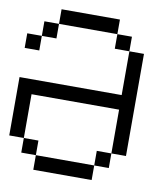

<svg xmlns="http://www.w3.org/2000/svg" viewBox="-97 -998 944 1080"><g transform="rotate(10 375.0 -458.5)"><path d="M0 -166.7V-500H583.3V-750H666.7V-166.7H583.3V-416.7H83.3V-166.7ZM0 -666.7V-750H83.3V-666.7ZM166.7 -166.7V-83.3H83.3V-166.7ZM166.7 -83.3H500V0H166.7ZM166.7 -833.3V-750H83.3V-833.3ZM166.7 -916.7H500V-833.3H166.7ZM500 -83.3V-166.7H583.3V-83.3ZM500 -833.3H583.3V-750H500Z"/></g></svg>

Font: Galmuri11 Regular
Style: Regular
Weight: 400
Designer: Minseo Lee (Quiple)
Version: Version 2.356;hotconv 1.1.0;makeotfexe 2.6.0 DEVELOPMENT